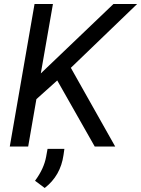

<svg xmlns="http://www.w3.org/2000/svg" viewBox="-20 -731 704 958"><path d="M452.6 0H554.7L333.5 -392.6L664.1 -710.9H545.9L183.6 -364.7L244.1 -710.9H152.3L28.8 0H120.6L161.6 -236.3L265.6 -329.6ZM203.1 207C255.9 166 287.1 111.3 296.9 42.5L301.3 11.7H217.3L210 51.8C202.6 91.3 184.6 130.9 154.8 170.9Z"/></svg>

Font: Roboto
Style: Italic
Weight: 400
Italic angle: -12°
Designer: Google
Version: Version 2.137; 2017